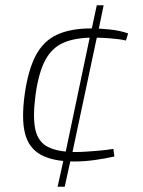

<svg xmlns="http://www.w3.org/2000/svg" viewBox="-20 -710 543 730"><path d="M328 -602Q358 -602 397 -598Q436 -594 467 -583L459 -556Q432 -562 395.5 -564.5Q359 -567 335 -567Q267 -567 222.5 -548Q178 -529 152.5 -482Q127 -435 115 -349Q104 -264 114.5 -217Q125 -170 163 -151Q201 -132 268 -132Q284 -132 308.5 -133.5Q333 -135 360.5 -137.5Q388 -140 411 -144L415 -115Q380 -107 340 -101.5Q300 -96 263 -96Q182 -96 135.5 -121.5Q89 -147 75 -203Q61 -259 74 -352Q87 -444 116 -499Q145 -554 196.5 -578Q248 -602 328 -602ZM252 -118 226 0H199L225 -118ZM351 -581 252 -115H226L324 -581ZM374 -690 351 -578H324L348 -690Z"/></svg>

Font: Exo 2 ExtraLight
Style: Italic
Weight: 250
Italic angle: -8°
Designer: Natanael Gama
Foundry: Natanael Gama
Version: Version 2.010